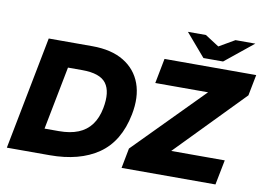

<svg xmlns="http://www.w3.org/2000/svg" viewBox="-89 -1029 1619 1171"><g transform="rotate(10 720.0 -444.0)"><path d="M19.2 0 155.2 -700H425.5Q543.5 -700 620.2 -653.8Q697 -607.5 727.2 -525Q757.4 -442.5 735.4 -331.5Q701.4 -160 585.4 -80Q469.4 0 284 0ZM225.4 -154.4H313.9Q384.1 -154.4 433.7 -174.5Q483.4 -194.6 514 -235.7Q544.6 -276.8 556.7 -339Q576.7 -442.7 538.6 -494.2Q500.4 -545.6 390.2 -545.6H301.6ZM729.7 0 753.5 -123.9 1200.8 -577.7 1213.8 -545.6H842.3L872.2 -700H1440.1L1414.8 -570.1L978.8 -122.3L965.3 -154.4H1341.5L1311.1 0ZM1105 -746.5 1155.3 -816.4 1278.7 -888H1401.6L1226.7 -746.5ZM1105 -746.5 984.1 -887.5H1095.6L1205.9 -816.4L1226.7 -746.5Z"/></g></svg>

Font: REM Medium
Style: Italic
Weight: 500
Italic angle: -11°
Designer: Octavio Pardo
Foundry: Ashler Design
Version: Version 1.005;gftools[0.9.28]